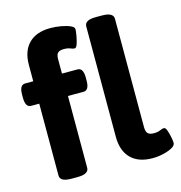

<svg xmlns="http://www.w3.org/2000/svg" viewBox="-112 -861 913 969"><g transform="rotate(-15 344.5 -376.0)"><path d="M146 2Q113 2 99 -6.5Q85 -15 85 -31V-406H43Q13 -406 13 -456V-473Q13 -523 43 -523H85V-608Q85 -681 124.5 -720.5Q164 -760 237 -760Q265 -760 293 -755Q321 -750 340 -741.5Q359 -733 359 -723Q359 -711 355 -688.5Q351 -666 345 -647.5Q339 -629 330 -629Q322 -629 309 -634.5Q296 -640 276 -640Q254 -640 244.5 -631Q235 -622 235 -598V-523H316Q346 -523 346 -473V-456Q346 -406 316 -406H235V-31Q235 -15 220.5 -6.5Q206 2 174 2ZM567 8Q494 8 454.5 -31.5Q415 -71 415 -145V-721Q415 -737 429 -745.5Q443 -754 476 -754H504Q536 -754 550.5 -745.5Q565 -737 565 -721V-155Q565 -131 574.5 -121.5Q584 -112 606 -112Q626 -112 639 -118Q652 -124 660 -124Q669 -124 675 -107Q681 -90 685 -70Q689 -50 689 -40Q689 -26 670 -15.5Q651 -5 623 1.5Q595 8 567 8Z"/></g></svg>

Font: Asap Semi Expanded
Style: Bold
Weight: 700
Width: 6
Designer: Pablo Cosgaya
Foundry: Omnibus-Type
Version: Version 3.001; ttfautohint (v1.8.4.7-5d5b)